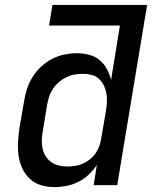

<svg xmlns="http://www.w3.org/2000/svg" viewBox="-20 -755 640 783"><path d="M204 8Q175 8 148.5 0.5Q122 -7 102.5 -25Q83 -43 71.5 -67.5Q60 -92 56 -119Q52 -146 53.5 -174.5Q55 -203 59 -231L78 -341Q82 -367 90 -392Q98 -417 112.5 -440.5Q127 -464 147.5 -483Q168 -502 192 -514.5Q216 -527 242 -532.5Q268 -538 294 -538Q319 -538 343.5 -531.5Q368 -525 386 -510Q404 -495 415.5 -474Q427 -453 433 -429L469 -651H180L194 -735H580L458 0H362L375 -83Q361 -61 342 -43Q323 -25 300 -13.5Q277 -2 252.5 3Q228 8 204 8ZM255 -76Q271 -76 287 -78.5Q303 -81 318.5 -88Q334 -95 347.5 -106Q361 -117 370.5 -131Q380 -145 385.5 -160.5Q391 -176 393 -192L412 -302Q415 -320 416 -338.5Q417 -357 414 -374Q411 -391 403.5 -406.5Q396 -422 383.5 -433.5Q371 -445 354 -449.5Q337 -454 318 -454Q301 -454 284 -451Q267 -448 250.5 -440Q234 -432 220 -420Q206 -408 196 -393Q186 -378 180.5 -361Q175 -344 172 -327L154 -217Q151 -200 150.5 -182Q150 -164 154 -147.5Q158 -131 167 -117Q176 -103 189.5 -93.5Q203 -84 220 -80Q237 -76 255 -76Q255 -76 255 -76Q255 -76 255 -76Z"/></svg>

Font: Iosevka Curly MdExObl
Style: Regular
Weight: 500
Width: 7
Italic angle: -9°
Monospace: yes
Designer: Belleve Invis
Foundry: Belleve Invis
Version: Version 11.1.0; ttfautohint (v1.8.3)